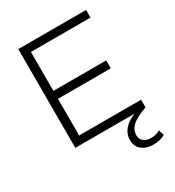

<svg xmlns="http://www.w3.org/2000/svg" viewBox="-204 -780 1014 1111"><g transform="rotate(-30 302.5 -225.0)"><path d="M91 0V-660H544V-609H146V-349H499V-296H146V-51H560V0Q488 26 460.5 52.5Q433 79 433 113Q433 140 451.5 155Q470 170 500 170Q538 170 560 154L572 190Q542 210 494 210Q446 210 416.5 186Q387 162 387 120Q387 41 486 0Z"/></g></svg>

Font: Human Sans Light
Style: Regular
Weight: 300
Designer: Tim Radville
Foundry: Continuum
Version: Version 1.000;FEAKit 1.0